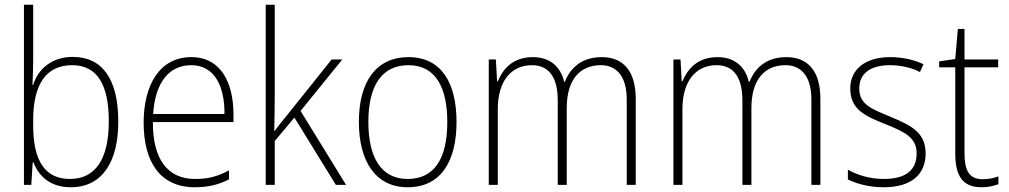

<svg xmlns="http://www.w3.org/2000/svg" viewBox="-20 -780 4255 810"><path d="M120 -520V-760H81V0H112L118 -95H121C145 -33 196 10 278 10C413 10 479 -99 479 -267C479 -446 412 -540 287 -540C201 -540 141 -491 120 -422H117C118 -448 120 -490 120 -520ZM284 -505C389 -505 439 -425 439 -268C439 -108 382 -25 275 -25C171 -25 120 -100 120 -251V-274C120 -417 170 -505 284 -505Z M787 -539C653 -539 586 -421 586 -262C586 -99 654 10 802 10C859 10 902 -1 946 -23V-61C894 -34 857 -25 803 -25C686 -25 624 -110 625 -265H965V-297C965 -431 912 -539 787 -539ZM787 -505C884 -505 928 -418 927 -299H626C635 -435 695 -505 787 -505Z M1139 -375V-760H1101V0H1139V-185L1222 -284L1397 0H1440L1248 -312L1424 -529H1379L1187 -289C1169 -268 1156 -250 1138 -227H1137C1138 -278 1139 -324 1139 -375Z M1906 -265C1906 -428 1844 -539 1703 -539C1569 -539 1494 -438 1494 -266C1494 -97 1566 10 1700 10C1838 10 1906 -97 1906 -265ZM1534 -266C1534 -417 1590 -505 1703 -505C1821 -505 1867 -406 1867 -265C1867 -115 1815 -25 1700 -25C1587 -25 1534 -117 1534 -266Z M2519 -539C2438 -539 2388 -498 2363 -435H2360C2345 -499 2300 -539 2228 -539C2142 -539 2101 -487 2080 -437H2077L2072 -529H2042V0H2080V-319C2080 -436 2135 -505 2224 -505C2288 -505 2333 -464 2333 -356V0H2371V-324C2371 -445 2427 -505 2515 -505C2578 -505 2624 -462 2624 -360V0H2662V-363C2662 -484 2606 -539 2519 -539Z M3298 -539C3217 -539 3167 -498 3142 -435H3139C3124 -499 3079 -539 3007 -539C2921 -539 2880 -487 2859 -437H2856L2851 -529H2821V0H2859V-319C2859 -436 2914 -505 3003 -505C3067 -505 3112 -464 3112 -356V0H3150V-324C3150 -445 3206 -505 3294 -505C3357 -505 3403 -462 3403 -360V0H3441V-363C3441 -484 3385 -539 3298 -539Z M3885 -133C3885 -227 3814 -254 3733 -289C3655 -321 3605 -340 3605 -407C3605 -471 3654 -505 3734 -505C3780 -505 3828 -494 3861 -476L3876 -509C3838 -527 3790 -539 3735 -539C3630 -539 3567 -487 3567 -407C3567 -317 3631 -290 3716 -256C3795 -224 3847 -201 3847 -133C3847 -65 3805 -25 3708 -25C3653 -25 3600 -40 3557 -64V-23C3591 -6 3644 10 3708 10C3825 10 3885 -44 3885 -133Z M4126 -24C4067 -24 4049 -62 4049 -135V-496H4191V-529H4049V-658H4021L4010 -531L3942 -521V-496H4010V-133C4010 -39 4040 10 4121 10C4151 10 4173 4 4192 -3V-36C4174 -29 4152 -24 4126 -24Z"/></svg>

Font: Noto Sans Lao SemiCondensed ExtraLight
Style: Regular
Weight: 200
Width: 4
Designer: Monotype Design Team
Foundry: Monotype Imaging Inc.
Version: Version 2.003